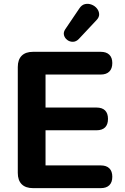

<svg xmlns="http://www.w3.org/2000/svg" viewBox="-20 -973 644 993"><path d="M150.8 0Q112.5 0 92.2 -20.2Q72 -40.5 72 -78.8V-626.2Q72 -664.5 92.2 -684.8Q112.5 -705 150.8 -705H501Q530 -705 545.4 -690Q560.8 -675 560.8 -647Q560.8 -618.2 545.4 -602.9Q530 -587.5 501 -587.5H215.5V-416.8H478.8Q508.5 -416.8 523.5 -401.8Q538.5 -386.8 538.5 -358Q538.5 -329.2 523.5 -314.2Q508.5 -299.2 478.8 -299.2H215.5V-117.5H501Q530 -117.5 545.4 -102.5Q560.8 -87.5 560.8 -58.8Q560.8 -30 545.4 -15Q530 0 501 0ZM388 -771.8Q374 -757.2 357.5 -756.9Q341 -756.5 328 -766.2Q315 -776 311 -790.8Q307 -805.5 317.2 -821.2L390.2 -929.2Q402.5 -948 419.8 -951.8Q437 -955.5 453.6 -949.1Q470.2 -942.8 481 -929.6Q491.8 -916.5 492.8 -900.4Q493.8 -884.2 479 -868.8Z"/></svg>

Font: Nunito ExtraLight
Style: Regular
Weight: 200
Designer: Vernon Adams
Foundry: Vernon Adams
Version: Version 3.602;April 4, 2023;FontCreator 14.0.0.2856 64-bit